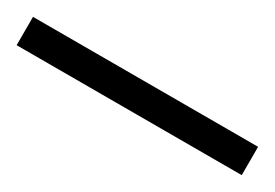

<svg xmlns="http://www.w3.org/2000/svg" viewBox="-12 -108 446 311"><g transform="rotate(30 210.5 47.5)"><path d="M0 74V21H421V74Z"/></g></svg>

Font: Bricolage Grotesque SemiCondensed ExtraLight
Style: Regular
Weight: 250
Width: 4
Designer: Mathieu Triay
Foundry: Atelier Triay
Version: Version 1.000;gftools[0.9.30]